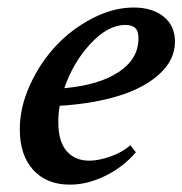

<svg xmlns="http://www.w3.org/2000/svg" viewBox="-20 -485 490 516"><path d="M167.5 11.2Q105.5 11.2 69.3 -28.3Q33.2 -67.9 33.2 -137.7Q33.2 -196.3 60.3 -256.1Q87.4 -315.9 130.1 -361.6Q172.9 -407.2 228.8 -436Q284.7 -464.8 339.4 -464.8Q389.2 -464.8 419.7 -440.4Q450.2 -416 450.2 -373Q450.2 -324.7 409.4 -286.9Q368.7 -249 299.3 -227.5Q230 -206.1 140.6 -200.7Q136.7 -181.2 136.7 -157.2Q136.7 -104.5 159.2 -78.9Q181.6 -53.2 220.2 -53.2Q245.1 -53.2 277.1 -64.5Q309.1 -75.7 330.1 -94.7L345.2 -75.7Q310.5 -35.6 262.7 -12.2Q214.8 11.2 167.5 11.2ZM316.9 -418Q270.5 -418 223.6 -367.9Q176.8 -317.9 152.8 -248Q246.1 -256.3 299.1 -291.5Q352.1 -326.7 352.1 -381.8Q352.1 -402.3 343 -410.2Q334 -418 316.9 -418Z"/></svg>

Font: Elstob 6pt SemiBold
Style: Italic
Weight: 600
Italic angle: -20°
Designer: Peter S. Baker
Version: Version 1.015